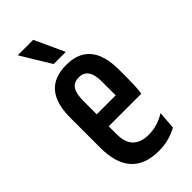

<svg xmlns="http://www.w3.org/2000/svg" viewBox="-219 -723 781 781"><g transform="rotate(-45 171.0 -333.0)"><path d="M194.5 7Q115 7 74.8 -37.5Q34.5 -82 34.5 -171V-345Q34.5 -425.5 69.2 -466.5Q104 -507.5 175 -507.5Q221.5 -507.5 252.2 -488.5Q283 -469.5 298 -433Q313 -396.5 313 -344V-290.5Q313 -270 312 -250Q311 -230 308 -208.5H229.5Q229.5 -253 229.5 -287.8Q229.5 -322.5 229.5 -354Q229.5 -382 223.8 -400Q218 -418 206 -426.8Q194 -435.5 175 -435.5Q146 -435.5 133.2 -415.5Q120.5 -395.5 120.5 -354V-249.5V-234.5V-163Q120.5 -139 126.2 -121.2Q132 -103.5 143.8 -92Q155.5 -80.5 172.5 -74.8Q189.5 -69 212 -69Q239.5 -69 263.5 -77Q287.5 -85 307.5 -97.5L301.5 -20.5Q282 -9 254.5 -1Q227 7 194.5 7ZM88.5 -208.5V-277.5H288V-208.5ZM152 -674.5 211 -546H141L63 -674.5Z"/></g></svg>

Font: Anek Latin Condensed Medium
Style: Regular
Weight: 500
Width: 3
Designer: Yesha Goshar
Foundry: Ek Type
Version: Version 1.003